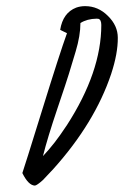

<svg xmlns="http://www.w3.org/2000/svg" viewBox="-20 -572 400 620"><path d="M196.3 -464.8C181 -422.5 154.2 -339.7 116 -216.3C77.7 -92.9 56.5 -25.2 52.2 -13.2C65.3 13.5 78.8 27 92.8 27.3C97.3 26.7 106 20.7 118.7 9.3L152.3 -26.4C241.5 -125.7 303.7 -227.9 338.9 -333C353.5 -377.3 360.7 -416.3 360.4 -450.2C360.4 -476.2 349.8 -499.7 328.6 -520.5C307.5 -541.7 282.9 -552.2 254.9 -552.2C244.8 -552.2 235.2 -550.6 226.1 -547.4C197.4 -536.3 180.2 -512.4 174.3 -475.6ZM239.7 -497.6C254.1 -506.7 271.5 -511.4 292 -511.7C293.9 -511.7 295.9 -511.6 297.9 -511.2C304 -509.3 307.1 -502.6 307.1 -491.2C307.1 -390.3 270 -282.4 195.8 -167.5C194.8 -166.2 193.7 -164.6 192.4 -162.6C168.3 -125.8 143.7 -94.2 118.7 -67.9C128.7 -107.9 144.1 -158.5 164.8 -219.7C185.5 -280.9 198 -318.8 202.4 -333.3C206.8 -347.7 214.1 -372 224.4 -406C234.6 -440 239.7 -470.5 239.7 -497.6Z"/></svg>

Font: Kristi
Style: Medium
Weight: 400
Italic angle: -15°
Version: Version 1.003